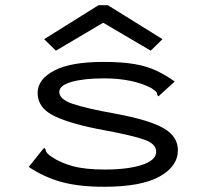

<svg xmlns="http://www.w3.org/2000/svg" viewBox="-20 -705 790 735"><path d="M378 10Q282 10 215 -8.5Q148 -27 90 -66L142 -131L149 -139L154 -134Q155 -126 159.5 -120Q164 -114 177 -105Q211 -82 258.5 -69Q306 -56 381 -56Q470 -56 524 -74Q578 -92 578 -124Q578 -154 533.5 -170Q489 -186 382 -206Q255 -229 189.5 -260Q124 -291 124 -349Q124 -401 187 -434.5Q250 -468 376 -468Q448 -468 496 -459.5Q544 -451 579.5 -434Q615 -417 649 -393L594 -343L587 -336L582 -341Q582 -350 577 -354.5Q572 -359 559 -368Q525 -386 479 -395.5Q433 -405 379 -405Q301 -405 254 -391.5Q207 -378 207 -353Q207 -325 258 -307.5Q309 -290 426 -269Q554 -245 607.5 -213.5Q661 -182 661 -130Q661 -68 590.5 -29Q520 10 378 10ZM194 -511 149 -555 357 -685H393L602 -555L557 -511L375 -618Z"/></svg>

Font: Inconsolata ExtraExpanded
Style: Regular
Weight: 400
Width: 8
Monospace: yes
Designer: Raph Levien, Cyreal, Brenton Simpson
Foundry: Raph Levien, Cyreal, Google
Version: Version 3.001; ttfautohint (v1.8.2.53-6de2)